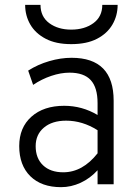

<svg xmlns="http://www.w3.org/2000/svg" viewBox="-20 -762 563 794"><path d="M232.5 12Q151.5 12 105.5 -33.2Q59.5 -78.5 59.5 -158Q59.5 -234.5 110 -279.5Q160.5 -324.5 245.5 -324.5Q319.5 -324.5 383.5 -286.5V-335.5Q383.5 -400 355.2 -430.8Q327 -461.5 267.5 -461.5Q231.5 -461.5 192 -448.2Q152.5 -435 117 -411L96.5 -470Q136.5 -495.5 183.8 -509.2Q231 -523 276 -523Q450 -523 450 -345.5V0H383.5V-58Q353 -24.5 313.5 -6.2Q274 12 232.5 12ZM241.5 -49.5Q321.5 -49.5 383.5 -128V-223.5Q321 -263 253.5 -263Q195.5 -263 161.5 -234.2Q127.5 -205.5 127.5 -157.5Q127.5 -107.5 158 -78.5Q188.5 -49.5 241.5 -49.5ZM274.5 -579.5Q211 -579.5 168.8 -601.8Q126.5 -624 105.2 -660.8Q84 -697.5 84 -742H147.5Q147.5 -693 183.8 -666.2Q220 -639.5 274.5 -639.5Q329.5 -639.5 366.2 -666.2Q403 -693 403 -742H466.5Q466.5 -697.5 445 -660.5Q423.5 -623.5 381 -601.5Q338.5 -579.5 274.5 -579.5Z"/></svg>

Font: Overpass Light
Style: Regular
Weight: 300
Designer: Delve Withrington, Dave Bailey, Thomas Jockin
Foundry: Delve Fonts LLC
Version: Version 4.000; ttfautohint (v1.8.3)